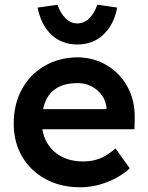

<svg xmlns="http://www.w3.org/2000/svg" viewBox="-20 -781 626 811"><path d="M319 10Q236 10 172.5 -24.5Q109 -59 73.5 -119.5Q38 -180 38 -259Q38 -341 72.5 -404Q107 -467 168 -502.5Q229 -538 307 -539Q377 -538 432.5 -504.5Q488 -471 519.5 -412.5Q551 -354 549 -279L548 -235H159Q169 -173 215 -136Q261 -99 332 -99Q369 -99 400.5 -111Q432 -123 468 -154L528 -70Q488 -33 431.5 -11.5Q375 10 319 10ZM308 -430Q185 -430 162 -320H430V-326Q425 -371 390 -400.5Q355 -430 308 -430ZM307 -593Q241 -593 197 -634.5Q153 -676 139 -749L223 -761Q235 -725 257 -703.5Q279 -682 307 -682Q335 -682 357 -703.5Q379 -725 391 -761L475 -749Q461 -676 416.5 -634.5Q372 -593 307 -593Z"/></svg>

Font: Readex Pro Medium
Style: Regular
Weight: 500
Designer: Bonnie Shaver-Troup, Thomas Jockin
Foundry: Lexend
Version: Version 1.204; ttfautohint (v1.8.4.7-5d5b)